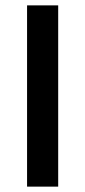

<svg xmlns="http://www.w3.org/2000/svg" viewBox="-20 -695 318 715"><path d="M80.8 0V-675H196.7V0Z"/></svg>

Font: Funnel Display Light Medium
Style: Regular
Weight: 500
Version: Version 1.000